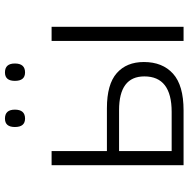

<svg xmlns="http://www.w3.org/2000/svg" viewBox="-13 -747 760 774"><g transform="rotate(-90 367.0 -360.0)"><path d="M88 0V-532H145V-309H318Q414 -309 459 -269.5Q504 -230 504 -160Q504 -85 457 -42.5Q410 0 309 0ZM589 0V-532H646V0ZM145 -48H303Q446 -48 446 -158Q446 -260 310 -260H145ZM242 -680Q242 -720 276 -720Q312 -720 312 -680Q312 -639 276 -639Q242 -639 242 -680ZM428 -680Q428 -720 462 -720Q498 -720 498 -680Q498 -639 462 -639Q428 -639 428 -680Z"/></g></svg>

Font: BC Sans Light
Style: Regular
Weight: 300
Designer: Monotype Design Team
Foundry: Monotype Imaging Inc.
Version: Version 2.000;GOOG;noto-source:20170915:90ef993387c0